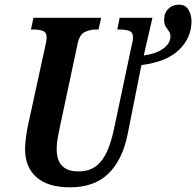

<svg xmlns="http://www.w3.org/2000/svg" viewBox="-20 -790 838 820"><path d="M279 10Q185 10 136 -33Q87 -76 87 -154Q87 -174 91 -204Q95 -234 99 -252L177 -610Q178 -616 178.5 -621.5Q179 -627 179 -630Q179 -652 163 -658Q147 -664 122 -664H112L123 -714H412L401 -664H390Q364 -664 341.5 -653Q319 -642 311 -601L236 -249Q231 -227 226.5 -201.5Q222 -176 222 -154Q222 -58 314 -58Q362 -58 391.5 -81.5Q421 -105 438.5 -146Q456 -187 467 -240L543 -599Q548 -617 548 -630Q548 -652 532 -658Q516 -664 491 -664H481L491 -714H631L594 -553Q649 -561 678.5 -583.5Q708 -606 708 -634Q708 -647 701.5 -656Q695 -665 688 -676Q681 -687 681 -706Q681 -735 699 -752.5Q717 -770 744 -770Q773 -770 785.5 -747.5Q798 -725 798 -698Q797 -628 744.5 -577Q692 -526 584 -512L525 -216Q503 -107 443 -48.5Q383 10 279 10Z"/></svg>

Font: Noto Serif ExtraCondensed
Style: Bold Italic
Weight: 700
Width: 2
Italic angle: -12°
Designer: Monotype Design Team
Foundry: Monotype Imaging Inc.
Version: Version 2.013; ttfautohint (v1.8.4.7-5d5b)